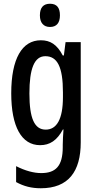

<svg xmlns="http://www.w3.org/2000/svg" viewBox="-20 -858 513 1025"><path d="M247 -838C211 -838 193 -817 193 -776C193 -736 213 -714 247 -714C282 -714 300 -736 300 -776C300 -816 284 -838 247 -838ZM198 -643C98 -643 40 -545 40 -360C40 -182 95 -83 194 -83C246 -83 284 -108 316 -167H319C317 -138 315 -109 315 -85V-72C315 30 276 66 200 66C161 66 115 54 66 29V114C108 137 149 147 198 147C345 147 411 58 411 -98V-633H330L321 -562H315C284 -621 248 -643 198 -643ZM222 -558C286 -558 316 -501 316 -365V-340C316 -222 283 -166 224 -166C164 -166 137 -226 137 -359C137 -491 163 -558 222 -558Z"/></svg>

Font: Noto Sans Kannada UI ExtraCondensed Medium
Style: Regular
Weight: 500
Width: 2
Designer: Jelle Bosma - Monotype Design Team
Foundry: Monotype Imaging Inc.
Version: Version 2.005